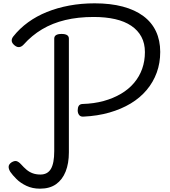

<svg xmlns="http://www.w3.org/2000/svg" viewBox="-20 -1116 1022 1154"><path d="M481 -415Q464 -414 455.5 -425Q447 -436 447 -453Q447 -470 453.5 -480Q460 -490 475 -491Q545 -493 603 -509Q661 -525 707.5 -552.5Q754 -580 786 -618Q818 -656 834.5 -702.5Q851 -749 851 -803Q851 -855 830 -894.5Q809 -934 769 -961Q729 -988 672 -1001Q615 -1014 543 -1014Q449 -1014 372 -995.5Q295 -977 233 -940Q171 -903 122 -848Q110 -835 96.5 -833Q83 -831 68 -843Q52 -856 50.5 -869.5Q49 -883 60 -897Q98 -945 149 -982Q200 -1019 262 -1044Q324 -1069 396 -1082.5Q468 -1096 549 -1096Q644 -1096 717.5 -1076.5Q791 -1057 841.5 -1019.5Q892 -982 917.5 -927.5Q943 -873 943 -804Q943 -737 922 -679.5Q901 -622 861.5 -575Q822 -528 765.5 -494Q709 -460 637.5 -439.5Q566 -419 481 -415ZM220 18Q175 18 139 1Q103 -16 79 -40Q55 -64 42 -83Q31 -101 32 -115Q33 -129 49 -140Q67 -151 79.5 -147.5Q92 -144 106 -129Q123 -110 139.5 -96Q156 -82 176.5 -74.5Q197 -67 223 -67Q266 -67 286 -101Q306 -135 306 -208V-884Q306 -898 317 -905Q328 -912 350 -912Q372 -912 383 -905Q394 -898 394 -884V-200Q394 -134 374.5 -85Q355 -36 317 -9Q279 18 220 18Z"/></svg>

Font: Playwrite PT
Style: Regular
Weight: 400
Designer: Veronika Burian, José Scaglione
Foundry: TypeTogether
Version: Version 1.002